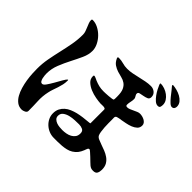

<svg xmlns="http://www.w3.org/2000/svg" viewBox="-205 -1095 1410 1410"><g transform="rotate(45 500.0 -390.0)"><path d="M840 -844 843 -847Q862 -846 885 -840Q908 -834 928 -823Q948 -812 962 -795Q976 -778 976 -755Q976 -743 969.5 -734.5Q963 -726 950 -726Q939 -726 924 -740Q909 -754 893.5 -773Q878 -792 864 -810.5Q850 -829 842 -837ZM871 -659Q855 -659 839.5 -672.5Q824 -686 810.5 -704.5Q797 -723 786.5 -743Q776 -763 771 -776Q770 -778 768.5 -784.5Q767 -791 773 -791Q792 -791 813.5 -783.5Q835 -776 853 -762.5Q871 -749 882.5 -731Q894 -713 894 -692Q894 -679 890.5 -669Q887 -659 871 -659ZM270 -330Q273 -328 273 -325Q273 -322 273 -320Q273 -299 268.5 -279Q264 -259 257.5 -239Q251 -219 244 -199.5Q237 -180 233 -160Q222 -111 224.5 -61.5Q227 -12 227 38Q227 52 211.5 59.5Q196 67 184 67Q155 67 134 51Q113 35 98.5 9.5Q84 -16 74.5 -48.5Q65 -81 60 -113.5Q55 -146 53.5 -175.5Q52 -205 52 -226Q52 -279 61.5 -330.5Q71 -382 83 -433.5Q95 -485 104.5 -536.5Q114 -588 114 -641Q114 -657 108.5 -672Q103 -687 97 -701.5Q91 -716 85.5 -730Q80 -744 80 -758Q80 -768 89 -768Q117 -768 145.5 -753.5Q174 -739 197 -715.5Q220 -692 234 -663Q248 -634 248 -606Q248 -567 229 -525.5Q210 -484 187 -439.5Q164 -395 145 -347.5Q126 -300 126 -250Q126 -243 127 -230Q128 -217 131 -204.5Q134 -192 140 -182.5Q146 -173 157 -173Q169 -173 184 -194.5Q199 -216 215 -244Q231 -272 245 -297Q259 -322 270 -330ZM411 -699Q412 -707 421 -707Q447 -707 470.5 -700Q494 -693 520 -693Q547 -693 574 -698.5Q601 -704 627 -710Q653 -716 680 -721.5Q707 -727 734 -727Q758 -727 776 -712Q794 -697 794 -672Q794 -653 779 -646.5Q764 -640 746.5 -637Q729 -634 714 -630.5Q699 -627 699 -614Q699 -607 701.5 -602.5Q704 -598 706.5 -593.5Q709 -589 711.5 -584Q714 -579 714 -572Q714 -555 710 -539Q706 -523 706 -506Q706 -493 720 -493Q733 -493 745.5 -498.5Q758 -504 771 -510Q784 -516 796.5 -521.5Q809 -527 821 -527Q832 -527 844.5 -524Q857 -521 868 -515Q879 -509 886.5 -499.5Q894 -490 894 -477Q894 -454 879 -440Q864 -426 842.5 -417.5Q821 -409 797.5 -404.5Q774 -400 758 -397Q755 -397 748.5 -396Q742 -395 735.5 -393.5Q729 -392 723 -390.5Q717 -389 715 -388Q705 -382 705.5 -370Q706 -358 706 -348Q706 -335 706 -314Q706 -293 707.5 -271Q709 -249 712 -229.5Q715 -210 720 -200Q726 -188 742.5 -180.5Q759 -173 781 -165.5Q803 -158 826 -149Q849 -140 869 -126Q889 -112 901.5 -91Q914 -70 914 -38Q914 -16 906 -1Q898 14 873 14Q860 14 851.5 11Q843 8 833 0Q828 -4 814.5 -17Q801 -30 786.5 -44Q772 -58 759 -69Q746 -80 743 -80Q735 -80 731 -73Q728 -67 725.5 -60.5Q723 -54 721 -48Q712 -25 699 -8Q686 9 665 22Q647 33 626 38Q605 43 583 45Q561 47 539 47Q517 47 497 47Q472 47 448.5 37.5Q425 28 406.5 11Q388 -6 377 -28.5Q366 -51 366 -77Q366 -105 376.5 -125.5Q387 -146 404 -161Q421 -176 443.5 -185.5Q466 -195 490 -201Q516 -207 542.5 -210.5Q569 -214 595 -216Q597 -216 605 -217Q613 -218 613 -220V-363Q613 -369 606.5 -371.5Q600 -374 592 -374.5Q584 -375 576 -374.5Q568 -374 564 -374Q542 -375 511 -380.5Q480 -386 451 -398Q422 -410 401.5 -429Q381 -448 381 -476Q381 -485 384 -486Q387 -487 395 -485Q402 -483 408.5 -479.5Q415 -476 422 -473Q446 -463 467 -458Q488 -453 514 -453Q519 -453 534.5 -453.5Q550 -454 566.5 -455.5Q583 -457 596.5 -459Q610 -461 611 -464Q613 -470 613 -480.5Q613 -491 613 -498Q613 -542 602 -565.5Q591 -589 573 -601.5Q555 -614 533 -619Q511 -624 489 -631Q467 -638 446.5 -651.5Q426 -665 413 -694Q412 -696 412 -696.5Q412 -697 411 -699ZM405 -90Q405 -73 415.5 -62.5Q426 -52 441 -46.5Q456 -41 472.5 -39.5Q489 -38 502 -38Q520 -38 540 -41.5Q560 -45 576.5 -54Q593 -63 603.5 -77.5Q614 -92 614 -115Q614 -139 597 -147Q580 -155 560 -155Q543 -155 516.5 -154Q490 -153 465.5 -147Q441 -141 423 -127.5Q405 -114 405 -90Z"/></g></svg>

Font: SoukouMincho
Style: Regular
Weight: 400
Designer: Dr. Ken Lunde (project architect, glyph set definition & overall production); Masataka HATTORI  (production & ideograph 
Foundry: Adobe Systems Incorporated
Version: Version 1.00